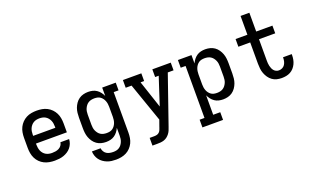

<svg xmlns="http://www.w3.org/2000/svg" viewBox="-97 -1245 3195 1968"><g transform="rotate(-20 1500.0 -261.0)"><path d="M302 8Q273 8 244 3Q215 -2 188.5 -15Q162 -28 141 -49Q120 -70 107 -96.5Q94 -123 89 -152Q84 -181 84 -210V-320Q84 -349 89 -378Q94 -407 107 -433Q120 -459 140.5 -480Q161 -501 187 -514.5Q213 -528 242 -533Q271 -538 300 -538Q329 -538 358 -533Q387 -528 413 -514.5Q439 -501 459.5 -480Q480 -459 493 -433Q506 -407 511 -378Q516 -349 516 -320V-223H179V-210Q179 -193 182 -175.5Q185 -158 191.5 -142.5Q198 -127 209.5 -113.5Q221 -100 236 -91.5Q251 -83 268 -79.5Q285 -76 302 -76Q321 -76 340 -79Q359 -82 376 -90.5Q393 -99 405 -115Q417 -131 419 -150H514Q513 -125 504 -102Q495 -79 479.5 -60Q464 -41 443 -27.5Q422 -14 399 -6Q376 2 351.5 5Q327 8 302 8ZM421 -307V-320Q421 -337 418.5 -354Q416 -371 409 -387Q402 -403 391 -416Q380 -429 365.5 -438Q351 -447 334 -450.5Q317 -454 300 -454Q283 -454 266 -450.5Q249 -447 234.5 -438Q220 -429 209 -416Q198 -403 191 -387Q184 -371 181.5 -354Q179 -337 179 -320V-307Z M896 213Q872 213 847.5 210Q823 207 800 198Q777 189 756.5 174.5Q736 160 721.5 140.5Q707 121 699 97.5Q691 74 690 49H785Q787 68 797 85Q807 102 823 112Q839 122 858 125.5Q877 129 896 129Q913 129 929.5 125.5Q946 122 960.5 112.5Q975 103 985 89.5Q995 76 1001.5 60.5Q1008 45 1010.5 28.5Q1013 12 1013 -5V-91Q1003 -69 988 -49.5Q973 -30 953 -16.5Q933 -3 909.5 2.5Q886 8 861 8Q835 8 809 1.5Q783 -5 761 -20.5Q739 -36 723.5 -58.5Q708 -81 699 -105.5Q690 -130 687 -156.5Q684 -183 684 -210V-320Q684 -347 687 -373.5Q690 -400 699 -424.5Q708 -449 723.5 -471.5Q739 -494 761 -509.5Q783 -525 809 -531.5Q835 -538 861 -538Q886 -538 909.5 -532.5Q933 -527 953 -513.5Q973 -500 988 -480.5Q1003 -461 1013 -439V-530H1161V-446H1108V-5Q1108 24 1103.5 52.5Q1099 81 1086.5 107Q1074 133 1053.5 154.5Q1033 176 1007.5 189Q982 202 953.5 207.5Q925 213 896 213ZM899 -76Q916 -76 932.5 -79.5Q949 -83 962.5 -92.5Q976 -102 986 -115.5Q996 -129 1002 -144.5Q1008 -160 1010.5 -176.5Q1013 -193 1013 -210V-320Q1013 -337 1010.5 -353.5Q1008 -370 1002 -385.5Q996 -401 986 -414.5Q976 -428 962.5 -437.5Q949 -447 932.5 -450.5Q916 -454 899 -454Q882 -454 865 -450.5Q848 -447 833.5 -438Q819 -429 808.5 -415.5Q798 -402 791 -386.5Q784 -371 781.5 -354Q779 -337 779 -320V-210Q779 -193 781.5 -176Q784 -159 791 -143.5Q798 -128 808.5 -114.5Q819 -101 833.5 -92Q848 -83 865 -79.5Q882 -76 899 -76Z M1294 205V121H1344Q1359 121 1373 117.5Q1387 114 1397.5 104.5Q1408 95 1414 81.5Q1420 68 1424 55V54Q1424 54 1424 54Q1424 54 1424 54L1451 -22L1303 -446H1239V-530H1440V-446H1401L1501 -146L1599 -446H1560V-530H1761V-446H1698L1515 81Q1509 100 1501.5 117.5Q1494 135 1482 150.5Q1470 166 1454.5 178Q1439 190 1420.5 196Q1402 202 1383 203.5Q1364 205 1344 205Z M1839 205V121H1892V-446H1839V-530H1987V-439Q1997 -461 2012 -480.5Q2027 -500 2047 -513.5Q2067 -527 2090.5 -532.5Q2114 -538 2139 -538Q2165 -538 2191 -531.5Q2217 -525 2239 -509.5Q2261 -494 2276.5 -471.5Q2292 -449 2301 -424.5Q2310 -400 2313 -373.5Q2316 -347 2316 -320V-210Q2316 -183 2313 -156.5Q2310 -130 2301 -105.5Q2292 -81 2276.5 -58.5Q2261 -36 2239 -20.5Q2217 -5 2191 1.5Q2165 8 2139 8Q2114 8 2090.5 2.5Q2067 -3 2047 -16.5Q2027 -30 2012 -49.5Q1997 -69 1987 -91V121H2064V205ZM2101 -76Q2118 -76 2135 -79.5Q2152 -83 2166.5 -92Q2181 -101 2191.5 -114.5Q2202 -128 2209 -143.5Q2216 -159 2218.5 -176Q2221 -193 2221 -210V-320Q2221 -337 2218.5 -354Q2216 -371 2209 -386.5Q2202 -402 2191.5 -415.5Q2181 -429 2166.5 -438Q2152 -447 2135 -450.5Q2118 -454 2101 -454Q2084 -454 2067.5 -450.5Q2051 -447 2037.5 -437.5Q2024 -428 2014 -414.5Q2004 -401 1998 -385.5Q1992 -370 1989.5 -353.5Q1987 -337 1987 -320V-210Q1987 -193 1989.5 -176.5Q1992 -160 1998 -144.5Q2004 -129 2014 -115.5Q2024 -102 2037.5 -92.5Q2051 -83 2067.5 -79.5Q2084 -76 2101 -76Z M2777 8Q2750 8 2723.5 1.5Q2697 -5 2675 -21Q2653 -37 2637.5 -59.5Q2622 -82 2612.5 -107.5Q2603 -133 2600 -160Q2597 -187 2597 -214V-446H2468V-530H2597V-735H2693V-530H2870V-446H2693V-214Q2693 -199 2694 -184Q2695 -169 2698.5 -154Q2702 -139 2708 -125Q2714 -111 2724 -99.5Q2734 -88 2748 -82Q2762 -76 2777 -76Q2796 -76 2813.5 -84.5Q2831 -93 2841.5 -109Q2852 -125 2856.5 -144Q2861 -163 2861 -182Q2861 -183 2861 -184.5Q2861 -186 2861 -188H2956Q2956 -185 2956 -182.5Q2956 -180 2956 -177Q2956 -153 2951.5 -129Q2947 -105 2936.5 -83Q2926 -61 2909.5 -42.5Q2893 -24 2871.5 -12.5Q2850 -1 2826 3.5Q2802 8 2777 8Z"/></g></svg>

Font: Iosevka Slab Medium Extended
Style: Regular
Weight: 500
Width: 7
Monospace: yes
Designer: Belleve Invis
Foundry: Belleve Invis
Version: Version 11.1.1; ttfautohint (v1.8.3)